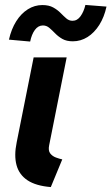

<svg xmlns="http://www.w3.org/2000/svg" viewBox="-20 -758 456 786"><path d="M188 7.8Q127 2.9 92.5 -20Q58.1 -43 47.6 -82.3Q37.1 -121.6 48.3 -175.3L117.7 -522.9H252.9L181.2 -163.1Q176.8 -141.6 185.5 -130.1Q194.3 -118.7 208.7 -113.3Q223.1 -107.9 234.9 -105.5ZM103.5 -587.9 16.6 -595.7Q26.4 -639.2 46.4 -670.9Q66.4 -702.6 94 -720Q121.6 -737.3 153.3 -737.3Q180.2 -737.3 197.8 -727.5Q215.3 -717.8 227.8 -705.1Q240.2 -692.4 251.5 -682.6Q262.7 -672.9 276.9 -672.9Q296.4 -672.9 309.8 -691.7Q323.2 -710.4 329.6 -737.8L416 -731Q406.7 -688 386.5 -656Q366.2 -624 338.4 -606.4Q310.5 -588.9 278.3 -588.9Q252.4 -588.9 235.4 -598.6Q218.3 -608.4 206.1 -621.1Q193.8 -633.8 182.1 -643.8Q170.4 -653.8 155.8 -653.8Q136.2 -653.8 122.8 -635.5Q109.4 -617.2 103.5 -587.9Z"/></svg>

Font: Reddit Sans
Style: Bold Italic
Weight: 700
Italic angle: -11.25°
Designer: Stephen Hutchings
Version: Version 1.013